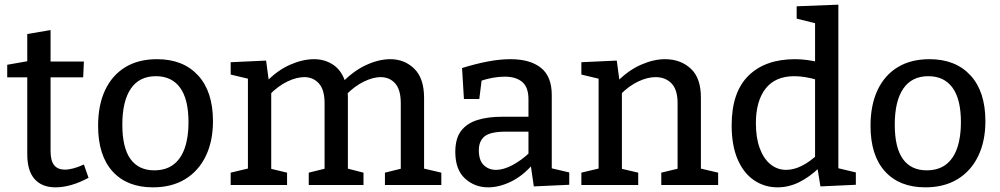

<svg xmlns="http://www.w3.org/2000/svg" viewBox="-20 -794 4290 824"><path d="M218 10Q160 10 128.5 -25.5Q97 -61 97 -132V-476L111 -462H11V-516L113 -534L97 -515V-648L197 -665V-515L185 -530H340L337 -462H185L197 -476V-146Q197 -104 212.5 -85Q228 -66 258 -66Q275 -66 295.5 -71.5Q316 -77 340 -88L360 -31Q284 10 218 10Z M654 -540Q766 -540 830 -470.5Q894 -401 894 -274Q894 -188 863 -124Q832 -60 774.5 -25Q717 10 636 10Q525 10 463 -58.5Q401 -127 401 -254Q401 -343 431 -407Q461 -471 517.5 -505.5Q574 -540 654 -540ZM649 -467Q578 -467 541.5 -413.5Q505 -360 505 -259Q505 -160 540 -111.5Q575 -63 642 -63Q691 -63 723.5 -87Q756 -111 772.5 -157.5Q789 -204 789 -269Q789 -368 753 -417.5Q717 -467 649 -467Z M1462 -442 1448 -439Q1497 -490 1551.5 -515Q1606 -540 1655 -540Q1716 -540 1758 -499Q1800 -458 1800 -374V-57L1789 -73L1874 -53V0H1632V-53L1713 -73L1700 -56V-351Q1700 -409 1676 -436Q1652 -463 1613 -463Q1581 -463 1541 -443.5Q1501 -424 1463 -385L1471 -408Q1472 -399 1472.5 -391.5Q1473 -384 1473 -377V-57L1462 -73L1540 -53V0H1305V-53L1386 -73L1373 -56V-351Q1373 -409 1348.5 -436Q1324 -463 1286 -463Q1253 -463 1214 -444.5Q1175 -426 1137 -388L1144 -405V-56L1133 -72L1212 -53V0H970V-53L1058 -74L1044 -57V-471L1058 -453L970 -474V-527L1122 -534L1135 -437L1122 -442Q1170 -492 1224.5 -516Q1279 -540 1328 -540Q1374 -540 1410 -516Q1446 -492 1462 -442Z M2348 -54 2333 -75 2423 -54V-1L2271 6L2257 -90L2265 -87Q2222 -38 2172 -14Q2122 10 2075 10Q2017 10 1975.5 -28Q1934 -66 1934 -142Q1934 -200 1959 -232.5Q1984 -265 2029 -279Q2074 -293 2135 -293H2257L2248 -282V-368Q2248 -420 2221 -442.5Q2194 -465 2146 -465Q2121 -465 2093.5 -460Q2066 -455 2034 -444L2048 -458L2037 -369H1971L1963 -502Q2024 -521 2075.5 -530.5Q2127 -540 2171 -540Q2255 -540 2301.5 -503Q2348 -466 2348 -386ZM2035 -149Q2035 -106 2056 -85.5Q2077 -65 2109 -65Q2141 -65 2179.5 -85.5Q2218 -106 2254 -140L2248 -115V-239L2257 -229H2151Q2085 -229 2060 -209Q2035 -189 2035 -149Z M2475 0V-53L2563 -74L2549 -57V-471L2563 -453L2475 -474V-527L2627 -534L2640 -437L2627 -442Q2676 -492 2730.5 -516Q2785 -540 2834 -540Q2901 -540 2945 -499Q2989 -458 2988 -372V-57L2977 -73L3062 -53V0H2818V-53L2901 -73L2888 -56V-351Q2888 -409 2862 -436Q2836 -463 2793 -463Q2759 -463 2719.5 -444.5Q2680 -426 2642 -388L2649 -406V-56L2638 -72L2719 -53V0Z M3317 10Q3261 10 3216 -20.5Q3171 -51 3145.5 -110.5Q3120 -170 3120 -256Q3120 -398 3192 -469Q3264 -540 3392 -540Q3417 -540 3443.5 -536.5Q3470 -533 3498 -526L3478 -515V-704L3488 -692L3399 -714V-767L3578 -774V-59L3565 -75L3653 -54V-1L3501 6L3487 -80L3498 -76Q3453 -33 3408.5 -11.5Q3364 10 3317 10ZM3354 -65Q3386 -65 3420.5 -82Q3455 -99 3491 -133L3478 -101V-474L3491 -450Q3435 -467 3389 -467Q3307 -467 3265.5 -413.5Q3224 -360 3224 -265Q3224 -203 3240.5 -158Q3257 -113 3286.5 -89Q3316 -65 3354 -65Z M3969 -540Q4081 -540 4145 -470.5Q4209 -401 4209 -274Q4209 -188 4178 -124Q4147 -60 4089.5 -25Q4032 10 3951 10Q3840 10 3778 -58.5Q3716 -127 3716 -254Q3716 -343 3746 -407Q3776 -471 3832.5 -505.5Q3889 -540 3969 -540ZM3964 -467Q3893 -467 3856.5 -413.5Q3820 -360 3820 -259Q3820 -160 3855 -111.5Q3890 -63 3957 -63Q4006 -63 4038.5 -87Q4071 -111 4087.5 -157.5Q4104 -204 4104 -269Q4104 -368 4068 -417.5Q4032 -467 3964 -467Z"/></svg>

Font: Bitter Thin Medium
Style: Regular
Weight: 500
Version: Version 3.021